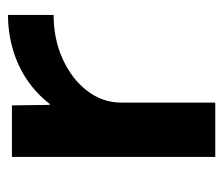

<svg xmlns="http://www.w3.org/2000/svg" viewBox="-60 -510 570 491"><g transform="rotate(-90 225.5 -265.0)"><path d="M69.2 0V-520H201L202.3 -423.4H204.7Q231.1 -457.5 266.5 -481.4Q301.9 -505.3 344.3 -517.6Q386.7 -530 432.3 -530V-413.4Q370.4 -413.4 319.3 -390.1Q268.3 -366.7 238.2 -327.5Q208.1 -288.3 208.1 -240V0Z"/></g></svg>

Font: M PLUS 1 Thin
Style: Regular
Weight: 100
Designer: Coji Morishita
Foundry: UNDERFOREST DESIGN
Version: Version 1.001